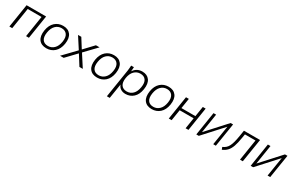

<svg xmlns="http://www.w3.org/2000/svg" viewBox="176 -1926 5396 3558"><g transform="rotate(30 2874.5 -147.0)"><path d="M44 0 123 -501H541L462 0H401L472 -451H176L105 0Z M836 8Q727 8 674.5 -62Q622 -132 642 -262Q662 -382 733 -446Q804 -510 905 -510Q1013 -510 1066 -439.5Q1119 -369 1099 -240Q1079 -119 1008 -55.5Q937 8 836 8ZM841 -44Q915 -44 969 -96.5Q1023 -149 1039 -250Q1055 -351 1016.5 -404.5Q978 -458 900 -458Q825 -458 772 -405Q719 -352 703 -252Q687 -150 724 -97Q761 -44 841 -44Z M1128 0 1379 -261 1224 -501H1294L1419 -302L1607 -501H1685L1450 -256L1615 0H1543L1409 -213L1206 0Z M1922 8Q1813 8 1760.5 -62Q1708 -132 1728 -262Q1748 -382 1819 -446Q1890 -510 1991 -510Q2099 -510 2152 -439.5Q2205 -369 2185 -240Q2165 -119 2094 -55.5Q2023 8 1922 8ZM1927 -44Q2001 -44 2055 -96.5Q2109 -149 2125 -250Q2141 -351 2102.5 -404.5Q2064 -458 1986 -458Q1911 -458 1858 -405Q1805 -352 1789 -252Q1773 -150 1810 -97Q1847 -44 1927 -44Z M2255 216 2351 -389Q2355 -416 2357 -444.5Q2359 -473 2361 -501H2420L2413 -408Q2442 -456 2489 -483Q2536 -510 2599 -510Q2703 -510 2754.5 -439Q2806 -368 2785 -240Q2766 -119 2696.5 -55.5Q2627 8 2529 8Q2468 8 2425.5 -20Q2383 -48 2366 -99L2316 216ZM2527 -44Q2603 -44 2655.5 -96.5Q2708 -149 2724 -250Q2741 -351 2703.5 -404.5Q2666 -458 2587 -458Q2512 -458 2458 -405Q2404 -352 2388 -252Q2372 -150 2410.5 -97Q2449 -44 2527 -44Z M3091 8Q2982 8 2929.5 -62Q2877 -132 2897 -262Q2917 -382 2988 -446Q3059 -510 3160 -510Q3268 -510 3321 -439.5Q3374 -369 3354 -240Q3334 -119 3263 -55.5Q3192 8 3091 8ZM3096 -44Q3170 -44 3224 -96.5Q3278 -149 3294 -250Q3310 -351 3271.5 -404.5Q3233 -458 3155 -458Q3080 -458 3027 -405Q2974 -352 2958 -252Q2942 -150 2979 -97Q3016 -44 3096 -44Z M3455 0 3534 -501H3595L3561 -285H3860L3894 -501H3955L3876 0H3815L3852 -234H3553L3516 0Z M4044 0 4123 -501H4179L4114 -89L4489 -501H4542L4462 0H4406L4472 -412L4097 0Z M4595 10 4576 -40Q4616 -57 4644 -82Q4672 -107 4691.5 -145Q4711 -183 4726 -239Q4741 -295 4754 -376L4774 -501H5119L5039 0H4979L5050 -451H4824L4811 -372Q4792 -252 4765.5 -177.5Q4739 -103 4698 -59.5Q4657 -16 4595 10Z M5207 0 5286 -501H5342L5277 -89L5652 -501H5705L5625 0H5569L5635 -412L5260 0Z"/></g></svg>

Font: Mulish Light
Style: Italic
Weight: 300
Italic angle: -9°
Designer: Vernon Adams
Foundry: Vernon Adams
Version: Version 3.603; ttfautohint (v1.8.3)